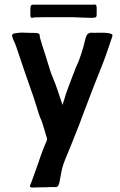

<svg xmlns="http://www.w3.org/2000/svg" viewBox="-20 -837 536 860"><path d="M114 -3Q114 -6 115.5 -8.5Q117 -11 118 -14L129 -44Q152 -109 153 -111Q155 -119 172 -165L180 -185Q182 -190 186 -198.5Q190 -207 190.5 -212.5Q191 -218 189 -223Q187 -226 180 -252Q178 -258 172 -278.5Q166 -299 160 -310Q154 -325 144 -359Q137 -382 131 -400Q115 -444 91.5 -513Q68 -582 54 -624Q49 -640 41 -656Q34 -672 34 -677Q34 -684 41.5 -686.5Q49 -689 64 -690Q68 -691 80 -691Q95 -691 104 -690Q137 -690 145 -689Q153 -688 155.5 -685Q158 -682 158 -677Q158 -672 159 -668Q169 -633 185 -585L192 -562Q207 -511 216 -491Q229 -461 244 -415Q260 -367 260 -367L268 -392Q274 -414 282 -435L293 -465L303 -491Q303 -491 313 -517Q321 -539 325 -546Q333 -562 344.5 -597.5Q356 -633 362 -661Q367 -681 374.5 -686Q382 -691 390 -690.5Q398 -690 400 -690Q403 -690 425 -690.5Q447 -691 463 -689Q484 -686 484 -679Q484 -678 482 -670Q480 -665 477.5 -657.5Q475 -650 472 -641Q448 -570 441 -554Q423 -510 397.5 -444Q372 -378 354 -330Q342 -295 300 -191Q264 -105 261 -92Q257 -80 252.5 -53.5Q248 -27 246 -19Q241 2 230 1H203Q197 2 163 2L126 3Q114 3 114 -3ZM116 -770V-797Q116 -807 118.5 -811.5Q121 -816 127 -816H395L402 -817Q409 -817 411 -813Q413 -809 413 -800V-770Q413 -763 409 -760Q405 -757 391 -757L355 -758Q321 -760 307 -760H175Q129 -760 124 -757Q119 -757 117.5 -760Q116 -763 116 -770Z"/></svg>

Font: Barriecito
Style: Regular
Weight: 400
Designer: Pablo Cosgaya & Sergio Jiménez
Foundry: Pablo Cosgaya & Sergio Jiménez
Version: Version 1.001